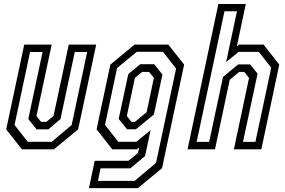

<svg xmlns="http://www.w3.org/2000/svg" viewBox="-20 -770 1472 990"><path d="M93 0 12 -103 105 -540H246.5L168 -172L192 -141.5H219L256 -172L334.5 -540H476L383 -103L258 0ZM123 -39H247L349.5 -125.5L429.5 -502H365.5L292 -156.5L229.5 -103H168.5L126 -156.5L199.5 -502H135L55 -125.5Z M438.5 200 468.5 59H642.5L691.5 18.5L697.5 -10L685.5 0H559L478 -103L549 -437L673.5 -540H848L929.5 -437L815.5 97L691 200ZM485 162.5H674.5L784.5 70L888 -416.5L820 -503H685.5L583.5 -419L521.5 -126L589.5 -39H683.5L756.5 -99L728 34.5L652 98H498.5ZM635 -103.5 592 -157 641.5 -388 703 -439H775L817.5 -385.5L773.5 -179.5L680.5 -103.5ZM658 -141.5H675.5L736 -191.5L773.5 -368.5L749 -399H712.5L675.5 -368.5L634 -172Z M947 0 1106 -749.5H1247.5L1201 -530.5L1212.5 -540H1339L1420 -437L1327.5 0H1186L1264 -368L1240 -399H1213L1164.5 -358.5L1088.5 0ZM994 -38.5H1058.5L1130 -373.5L1208.5 -438H1269.5L1308 -390L1233 -38.5H1297L1378.5 -421L1314.5 -502.5H1210L1146 -450L1202 -712H1137.5Z"/></svg>

Font: Tourney Condensed Regular
Style: Italic
Weight: 400
Width: 3
Italic angle: -12°
Designer: Tyler Finck
Foundry: Etcetera Type Co
Version: Version 1.010; ttfautohint (v1.8.3)